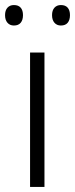

<svg xmlns="http://www.w3.org/2000/svg" viewBox="-31 -740 297 760"><path d="M145 0H88V-532H145ZM-11 -680Q-11 -699 -1.5 -709.5Q8 -720 24 -720Q42 -720 51 -709.5Q60 -699 60 -680Q60 -661 51 -650Q42 -639 24 -639Q8 -639 -1.5 -650Q-11 -661 -11 -680ZM175 -680Q175 -699 184.5 -709.5Q194 -720 210 -720Q228 -720 237 -709.5Q246 -699 246 -680Q246 -661 237 -650Q228 -639 210 -639Q194 -639 184.5 -650Q175 -661 175 -680Z"/></svg>

Font: Noto Sans Hebrew Light
Style: Regular
Weight: 300
Designer: Monotype Design Team
Foundry: Monotype Imaging Inc.
Version: Version 2.003